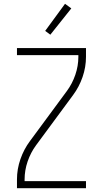

<svg xmlns="http://www.w3.org/2000/svg" viewBox="-20 -987 540 1007"><path d="M69 0V-46Q69 -100 87 -152Q105 -204 137 -247L331 -510Q359 -548 375 -594.5Q391 -641 391 -689V-698H69V-735H431V-689Q431 -635 413 -583Q395 -531 363 -488L169 -225Q141 -187 125 -140.5Q109 -94 109 -46V-37H431V0ZM244 -805 217 -825 321 -967 354 -943Z"/></svg>

Font: Iosevka Term Curly Extralight
Style: Regular
Weight: 200
Designer: Belleve Invis
Foundry: Belleve Invis
Version: Version 32.3.0